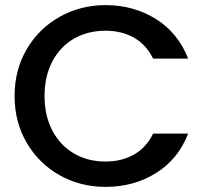

<svg xmlns="http://www.w3.org/2000/svg" viewBox="-20 -724 813 750"><path d="M37 -349Q37 -451 84.5 -532Q132 -613 213.5 -658.5Q295 -704 392 -704Q503 -704 589.5 -649.5Q676 -595 715 -495H578Q551 -550 503 -577Q455 -604 392 -604Q323 -604 269 -573Q215 -542 184.5 -484Q154 -426 154 -349Q154 -272 184.5 -214Q215 -156 269 -124.5Q323 -93 392 -93Q455 -93 503 -120Q551 -147 578 -202H715Q676 -102 589.5 -48Q503 6 392 6Q294 6 213 -39.5Q132 -85 84.5 -166Q37 -247 37 -349Z"/></svg>

Font: A Bank Premium Med
Style: Regular
Weight: 500
Designer: Ninad Kale (Devanagari), Jonny Pinhorn (Latin), Htun Naung (Myanmar)
Foundry: Indian Type Foundry
Version: 4.004